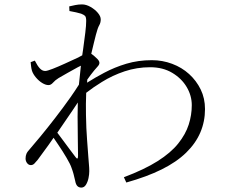

<svg xmlns="http://www.w3.org/2000/svg" viewBox="-20 -806 1040 871"><path d="M246 -452Q230 -442 220.5 -431Q211 -420 200 -420Q187 -420 171.5 -429.5Q156 -439 143 -454.5Q130 -470 125 -485Q122 -496 121 -505.5Q120 -515 119 -524L138 -531Q150 -507 161 -495.5Q172 -484 185 -484Q194 -484 219.5 -494Q245 -504 274.5 -517.5Q304 -531 330 -543Q344 -550 353 -555Q355 -569 357 -582Q363 -625 367 -658Q371 -691 371 -711Q371 -728 366 -733.5Q361 -739 348 -744Q338 -747 325 -750Q312 -753 295 -756L294 -777Q307 -780 321.5 -783Q336 -786 352 -786Q371 -786 391 -774.5Q411 -763 424 -747.5Q437 -732 437 -718Q437 -703 430 -691Q423 -679 415 -648Q412 -636 406 -612Q401 -591 394 -562Q405 -555 417 -543Q431 -531 431 -521Q431 -513 423.5 -505Q416 -497 407 -486Q400 -478 392 -467Q384 -457 376 -445Q375 -438 375 -431Q413 -455 453 -476Q500 -501 553.5 -517Q607 -533 669 -533Q717 -533 761 -516.5Q805 -500 838 -470Q871 -440 890.5 -400Q910 -360 910 -311Q910 -255 889 -205.5Q868 -156 824.5 -113.5Q781 -71 713.5 -37.5Q646 -4 553 22L542 -2Q635 -37 695 -75Q755 -113 788.5 -155Q822 -197 836 -240.5Q850 -284 850 -329Q850 -372 827 -411Q804 -450 761.5 -475.5Q719 -501 661 -501Q601 -501 545.5 -482.5Q490 -464 442 -434Q403 -410 371 -385Q369 -335 370 -285Q371 -222 375 -171.5Q379 -121 381 -91Q382 -74 383.5 -59.5Q385 -45 385 -29Q385 -15 381.5 2Q378 19 370 32Q362 45 349 45Q338 45 331 38Q324 31 321 14Q317 -4 313.5 -17Q310 -30 304 -46Q299 -61 282 -90Q265 -119 244 -150Q233 -167 223 -181Q211 -164 200 -148Q173 -111 151 -81Q143 -71 136 -64Q129 -57 120 -57Q110 -57 103 -66Q96 -75 96 -87Q96 -99 100 -108.5Q104 -118 118 -133Q133 -150 163.5 -187Q194 -224 230 -270.5Q266 -317 300 -365Q321 -395 338 -422Q341 -457 345 -489Q346 -499 347 -508Q340 -504 333 -501Q309 -488 287 -475.5Q265 -463 246 -452ZM240 -204Q250 -191 261 -176Q280 -150 297 -127.5Q314 -105 323 -93Q328 -86 331 -87Q334 -88 334 -99Q334 -129 333 -175.5Q332 -222 332 -277Q332 -309 333 -341Q322 -324 309 -305Q283 -266 255 -226Q247 -215 240 -204Z"/></svg>

Font: Early Summer Mincho Light
Style: Regular
Weight: 300
Designer: GuiWonder
Version: Version 1.002